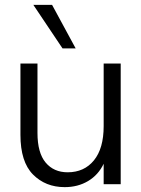

<svg xmlns="http://www.w3.org/2000/svg" viewBox="-20 -757 578 789"><path d="M246 12Q167 12 115.5 -40Q64 -92 64 -203V-496H134V-211Q134 -129 167.5 -89Q201 -49 258 -49Q326 -49 366 -98Q406 -147 406 -239V-496H476V0H406V-84Q384 -38 342 -13Q300 12 246 12ZM237 -558 117 -737H194L291 -558Z"/></svg>

Font: Host Grotesk Light
Style: Regular
Weight: 300
Designer: Doukan Karapınar
Foundry: Element Type
Version: Version 1.003